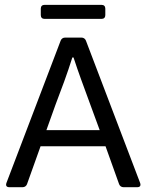

<svg xmlns="http://www.w3.org/2000/svg" viewBox="-20 -782 613 802"><path d="M404.3 -761.7H166C156.2 -761.7 150.4 -755.9 150.4 -746.1V-718.8C150.4 -709 156.2 -703.1 166 -703.1H404.3C414.1 -703.1 419.9 -709 419.9 -718.8V-746.1C419.9 -755.9 414.1 -761.7 404.3 -761.7ZM496.1 0H552.7C564.5 0 569.3 -5.9 565.4 -17.6L338.9 -612.3C335.9 -620.1 329.1 -625 320.3 -625H252C243.2 -625 236.3 -620.1 233.4 -612.3L6.8 -17.6C2.9 -5.9 7.8 0 19.5 0H74.2C83 0 89.8 -4.9 92.8 -12.7L149.4 -170.9H420.9L477.5 -12.7C480.5 -4.9 487.3 0 496.1 0ZM173.8 -238.3 211.9 -344.7C237.3 -411.1 260.7 -473.6 282.2 -542H287.1C309.6 -473.6 324.2 -435.5 357.4 -344.7L396.5 -238.3Z"/></svg>

Font: Ed Sans Neue
Style: Regular
Weight: 400
Designer: Stephen Hutchings
Version: Version 1.004;PS 001.004;hotconv 1.0.88;makeotf.lib2.5.64775